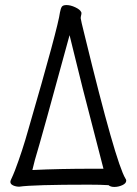

<svg xmlns="http://www.w3.org/2000/svg" viewBox="-20 -731 540 759"><path d="M432 8Q417 8 409 1Q377 -1 331 -1Q111 -1 56 7Q43 7 32 2Q21 -3 21 -12Q21 -16 24 -22Q32 -39 39 -57Q68 -133 92 -219Q210 -625 217 -682Q220 -698 224.5 -704.5Q229 -711 243 -711Q259 -711 278 -702Q297 -693 301 -683Q302 -682 302 -679Q302 -675 300.5 -669.5Q299 -664 299 -659Q299 -654 315 -590Q437 -89 476 -25Q479 -21 479 -17Q479 -6 463.5 1Q448 8 432 8ZM108 -59H111Q213 -64 349 -64H389Q375 -118 350 -215Q304 -390 270 -531L255 -592Q145 -188 118 -99Z"/></svg>

Font: LXGW WenKai Mono TC
Style: Regular
Weight: 400
Designer: LXGW / Fontworks Inc.
Foundry: LXGW / Fontworks Inc.
Version: Version 1.330